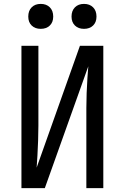

<svg xmlns="http://www.w3.org/2000/svg" viewBox="-20 -965 640 985"><path d="M90 0V-730H177V-320Q177 -284 175.5 -243.5Q174 -203 172 -166.5Q170 -130 168 -105L390 -730H510V0H423V-410Q423 -447 424.5 -487.5Q426 -528 428.5 -564.5Q431 -601 433 -625L210 0ZM411 -817Q382 -817 364.5 -834Q347 -851 347 -880Q347 -910 364.5 -927.5Q382 -945 411 -945Q440 -945 457.5 -927.5Q475 -910 475 -880Q475 -851 457.5 -834Q440 -817 411 -817ZM189 -817Q160 -817 142.5 -834Q125 -851 125 -880Q125 -910 142.5 -927.5Q160 -945 189 -945Q218 -945 235.5 -927.5Q253 -910 253 -880Q253 -851 235.5 -834Q218 -817 189 -817Z"/></svg>

Font: JetBrains Mono NL
Style: Regular
Weight: 400
Monospace: yes
Designer: Philipp Nurullin, Konstantin Bulenkov
Foundry: JetBrains
Version: Version 2.305; ttfautohint (v1.8.4.7-5d5b)